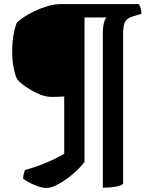

<svg xmlns="http://www.w3.org/2000/svg" viewBox="-20 -724 730 945"><path d="M209 201Q184 201 150 186.5Q116 172 94 156Q94 143 97 131.5Q100 120 103 113Q162 96 210.5 75.5Q259 55 296 33V-249Q279 -248 262.5 -247.5Q246 -247 234 -247Q208 -247 180.5 -257.5Q153 -268 128.5 -283Q104 -298 87.5 -311.5Q71 -325 66 -332Q56 -347 48 -386Q40 -425 40 -468Q40 -555 63 -613Q74 -624 97 -639.5Q120 -655 150.5 -669.5Q181 -684 215 -694Q249 -704 282 -704H663Q668 -698 672 -685.5Q676 -673 676 -656L633 -643Q609 -636 597.5 -620Q586 -604 586 -557V180Q579 189 550.5 194.5Q522 200 486 200V-559Q486 -588 491 -609Q496 -630 504 -638H396V72Q384 90 361 112.5Q338 135 310.5 155Q283 175 256.5 188Q230 201 209 201Z"/></svg>

Font: Texturina 72pt Black
Style: Regular
Weight: 900
Designer: Guillermo Torres Carreño
Foundry: Omnibus-Type
Version: Version 1.002; ttfautohint (v1.8.3)